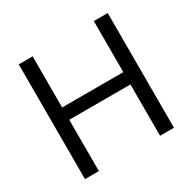

<svg xmlns="http://www.w3.org/2000/svg" viewBox="-159 -891 1059 1054"><g transform="rotate(-30 370.0 -363.5)"><path d="M88.1 0V-727.3H176.1V-403.4H563.9V-727.3H652V0H563.9V-325.3H176.1V0Z"/></g></svg>

Font: Inter Alia
Style: Regular
Weight: 400
Designer: Rasmus Andersson (Latin, Greek, Cyrillic etc.) and Evan from Shavian.info (Shavian, old style figures)
Foundry: Shavian.info
Version: Version 0.001;git-37ab20767